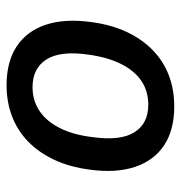

<svg xmlns="http://www.w3.org/2000/svg" viewBox="-3 -538 550 584"><g transform="rotate(-90 272.0 -246.0)"><path d="M240 9Q169 9 122.5 -21.5Q76 -52 56.5 -110Q37 -168 48 -248Q56 -309 78 -356Q100 -403 133.5 -435.5Q167 -468 210.5 -484.5Q254 -501 305 -501Q376 -501 422.5 -470.5Q469 -440 488.5 -382.5Q508 -325 497 -244Q489 -183 467 -136Q445 -89 411.5 -56.5Q378 -24 335 -7.5Q292 9 240 9ZM245 -70Q287 -70 318 -91Q349 -112 369.5 -153Q390 -194 398 -253Q410 -338 383 -380Q356 -422 299 -422Q259 -422 227.5 -401.5Q196 -381 175 -340Q154 -299 147 -240Q135 -155 161.5 -112.5Q188 -70 245 -70Z"/></g></svg>

Font: Nunito Sans 10pt SemiCondensed SemiBold
Style: Italic
Weight: 600
Width: 4
Italic angle: -9°
Designer: Vernon Adams
Foundry: Vernon Adams
Version: Version 3.101;gftools[0.9.27]